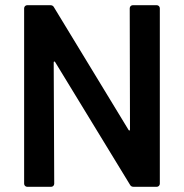

<svg xmlns="http://www.w3.org/2000/svg" viewBox="-20 -720 709 740"><path d="M480 -688Q480 -693 483.5 -696.5Q487 -700 492 -700H584Q589 -700 592.5 -696.5Q596 -693 596 -688V-12Q596 -7 592.5 -3.5Q589 0 584 0H495Q485 0 481 -8L193 -480Q191 -483 190 -483Q189 -483 188 -482.5Q187 -482 187 -478L189 -12Q189 -7 185.5 -3.5Q182 0 177 0H85Q80 0 76.5 -3.5Q73 -7 73 -12V-688Q73 -693 76.5 -696.5Q80 -700 85 -700H174Q184 -700 188 -692L475 -220Q477 -217 478 -217Q479 -217 480 -217.5Q481 -218 481 -222Z"/></svg>

Font: LinhAnh SemBd
Style: Regular
Weight: 600
Monospace: yes
Designer: Jeremy Tribby
Foundry: Tribby Type
Version: Version 1.408